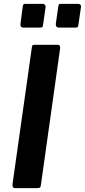

<svg xmlns="http://www.w3.org/2000/svg" viewBox="-20 -974 440 994"><path d="M279 -742Q294 -742 291 -722L192 -18Q191 -6 186.5 -3Q182 0 169 0H61Q49 0 46.5 -6Q44 -12 45 -22L145 -729Q146 -737 148.5 -739.5Q151 -742 158 -742ZM216 -936 203 -846Q202 -835 198 -833Q194 -831 182 -831H103Q92 -831 88.5 -836.5Q85 -842 86 -851L98 -942Q100 -950 102 -952Q104 -954 110 -954H202Q209 -954 213 -948.5Q217 -943 216 -936ZM399 -936 386 -846Q385 -835 381 -833Q377 -831 365 -831H286Q276 -831 272 -836.5Q268 -842 269 -851L282 -942Q284 -950 286 -952Q288 -954 294 -954H386Q393 -954 397 -948.5Q401 -943 399 -936Z"/></svg>

Font: Libre Franklin Thin SemiBold
Style: Italic
Weight: 600
Italic angle: -8°
Version: Version 3.000